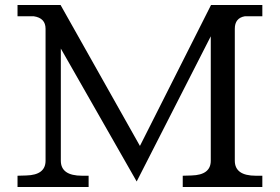

<svg xmlns="http://www.w3.org/2000/svg" viewBox="-20 -747 1118 767"><path d="M223 -105Q223 -45 308 -45H334V0H50V-45L85 -46Q162 -48 162 -105V-632Q162 -675 115 -682H50V-727H222L539 -164L823 -727H1028V-682H958Q918 -675 918 -632V-105Q918 -45 1002 -45H1028V0H710V-45L745 -46Q822 -48 822 -105V-602L526 -22L223 -553Z"/></svg>

Font: Sawarabi Mincho
Style: Regular
Weight: 400
Version: Version 1.00